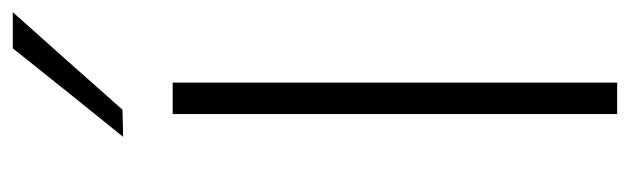

<svg xmlns="http://www.w3.org/2000/svg" viewBox="-371 -639 1010 308"><g transform="rotate(-90 134.0 -485.0)"><path d="M105 0V-713H155.5V0ZM68.5 -792.5Q104.5 -837 140 -881.2Q175.5 -925.5 210.5 -969.5H268.5Q229 -925 190 -881.5Q151 -837.5 112 -793.5Z"/></g></svg>

Font: Heraclito ExtraLight
Style: Regular
Weight: 200
Designer: Kostas Bartsokas (font) & Cristiano Sobral (main changes)
Foundry: Kostas Bartsokas (font) & Cristiano Sobral (main changes)
Version: Version 1.00;July 8, 2020;FontCreator 13.0.0.2655 64-bit